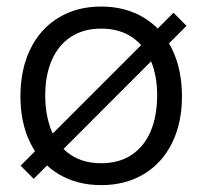

<svg xmlns="http://www.w3.org/2000/svg" viewBox="-20 -549 623 578"><path d="M42 -50.3 502.4 -510.7 541.5 -471.2 81.5 -10.7ZM41.5 -258.8Q41.5 -340.3 71.5 -401.6Q101.6 -462.9 156.7 -496.1Q211.9 -529.3 284.7 -529.3V-462.9Q231.4 -462.9 193.4 -438Q155.3 -413.1 135.5 -366.9Q115.7 -320.8 116.2 -258.8Q116.7 -198.7 136 -153.3Q155.3 -107.9 193.1 -82.8Q231 -57.6 284.7 -57.6V8.3Q211.9 8.3 156.7 -24.7Q101.6 -57.6 71.5 -118.2Q41.5 -178.7 41.5 -258.8ZM453.1 -258.8Q453.6 -320.8 433.8 -366.9Q414.1 -413.1 376 -438Q337.9 -462.9 284.7 -462.9V-529.3Q357.4 -529.3 412.6 -496.1Q467.8 -462.9 497.8 -401.6Q527.8 -340.3 527.8 -258.8Q527.8 -178.7 497.8 -118.2Q467.8 -57.6 412.6 -24.7Q357.4 8.3 284.7 8.3V-57.6Q338.4 -57.6 376.2 -82.8Q414.1 -107.9 433.3 -153.3Q452.6 -198.7 453.1 -258.8Z"/></svg>

Font: Wand UI Pro
Style: Regular
Weight: 400
Designer: Andreas Faust
Version: Version 1.003;FEAKit 1.0